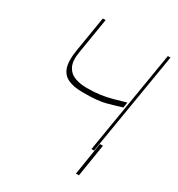

<svg xmlns="http://www.w3.org/2000/svg" viewBox="-208 -862 1092 1176"><g transform="rotate(30 337.5 -274.5)"><path d="M173.3 -727.3H193.2L152 -475.9Q141 -410.2 159.3 -373.9Q177.6 -337.7 215 -323.7Q252.5 -309.7 298.3 -309.7Q353.3 -309.7 394.5 -315.5Q435.7 -321.4 474.4 -332Q513.1 -342.7 561.1 -356.5L555.4 -318.2Q542.6 -314.6 531.6 -311.3Q520.6 -307.9 510.3 -304.7Q479.4 -295.1 451.9 -288.2Q424.4 -281.2 387.6 -277.5Q350.9 -273.8 292.6 -274.1Q229.8 -273.8 189.5 -291.9Q149.1 -310 134.2 -354Q119.3 -398.1 132.1 -475.9ZM633.5 -727.3H652L531.2 0H512.8ZM563.9 -52.6 527 177.6H505.7L542.6 -52.6Z"/></g></svg>

Font: Inter Thin  BETA
Style: Italic
Weight: 100
Italic angle: -9.39999°
Designer: Rasmus Andersson
Foundry: rsms
Version: Version 3.011;git-f93a4a705